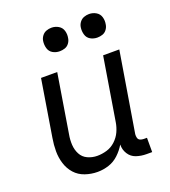

<svg xmlns="http://www.w3.org/2000/svg" viewBox="-138 -849 851 959"><g transform="rotate(-20 288.0 -370.0)"><path d="M217 8Q247 8 276.5 -1.5Q306 -11 329.5 -33Q353 -55 369 -82Q368 -55 382.5 -32Q397 -9 422.5 -0.5Q448 8 476 8H506V-68H489Q478 -68 469.5 -72Q461 -76 458.5 -85.5Q456 -95 457 -105L527 -530H441L386 -194Q382 -169 371 -145Q360 -121 339.5 -102Q319 -83 293.5 -75.5Q268 -68 243 -68Q216 -68 192 -79Q168 -90 156 -113Q144 -136 142.5 -163Q141 -190 146 -217L197 -530H111L62 -229Q56 -194 56 -160Q56 -126 66 -94Q76 -62 97.5 -38Q119 -14 151 -3Q183 8 217 8ZM445 -623Q459 -623 472.5 -627.5Q486 -632 495 -644Q504 -656 506 -670Q510 -690 504.5 -709Q499 -728 482 -738Q465 -748 445 -748Q431 -748 417.5 -743Q404 -738 395 -726Q386 -714 384 -700Q381 -680 386.5 -661Q392 -642 408.5 -632.5Q425 -623 445 -623ZM245 -623Q259 -623 272.5 -627.5Q286 -632 295 -644Q304 -656 306 -670Q310 -690 304.5 -709Q299 -728 282 -738Q265 -748 245 -748Q231 -748 217.5 -743Q204 -738 195 -726Q186 -714 184 -700Q181 -680 186.5 -661Q192 -642 208.5 -632.5Q225 -623 245 -623Z"/></g></svg>

Font: Iosevka Sparkle
Style: Italic
Weight: 400
Italic angle: -9°
Designer: Belleve Invis
Foundry: Belleve Invis
Version: Version 4.5.0; ttfautohint (v1.8.3)